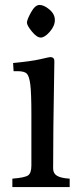

<svg xmlns="http://www.w3.org/2000/svg" viewBox="-20 -757 322 777"><path d="M145 -605Q129 -605 109 -629.5Q89 -654 89 -665.5Q89 -677 105.5 -707Q122 -737 140 -737Q158 -737 180 -718.5Q202 -700 202 -676Q202 -652 181.5 -628.5Q161 -605 145 -605ZM30 0V-34Q81 -38 94 -47.5Q107 -57 107 -87V-295Q107 -382 102.5 -416Q98 -450 88 -459.5Q78 -469 50 -469H35L33 -502Q107 -509 143.5 -517.5Q180 -526 183 -526Q200 -526 200 -510Q200 -498 199 -444Q195 -230 195 -75Q195 -55 211 -45.5Q227 -36 262 -34V0Z"/></svg>

Font: Prociono
Style: Regular
Weight: 400
Designer: Barry Schwartz
Foundry: The Crud Factory
Version: Version 2.301